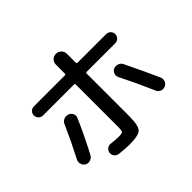

<svg xmlns="http://www.w3.org/2000/svg" viewBox="-168 -1053 1336 1336"><g transform="rotate(-45 500.0 -385.0)"><path d="M411.1 -72.3Q443.4 -72.3 450.2 -80.1Q457 -87.9 457 -125V-542Q457 -549.8 448.2 -549.8H143.6Q125 -549.8 111.8 -563Q98.6 -576.2 98.6 -595.2Q98.6 -614.3 111.8 -627Q125 -639.6 143.6 -639.6H448.2Q457 -639.6 457 -649.4V-736.3Q457 -759.8 472.7 -774.9Q488.3 -790 509.8 -790Q533.2 -790 548.8 -773.9Q564.5 -757.8 564.5 -736.3V-649.4Q564.5 -640.6 573.2 -639.6H854.5Q873 -639.6 886.2 -627Q899.4 -614.3 899.4 -595.2Q899.4 -576.2 886.2 -563Q873 -549.8 854.5 -549.8H573.2Q564.5 -549.8 564.5 -542V-125Q564.5 -29.3 540 -4.9Q515.6 19.5 423.8 19.5Q390.6 19.5 328.1 12.7Q309.6 10.7 297.4 -3.9Q285.2 -18.6 287.1 -38.1Q289.1 -55.7 303.2 -67.9Q317.4 -80.1 335 -78.1Q393.6 -72.3 411.1 -72.3ZM115.2 -98.6Q97.7 -106.4 90.8 -126.5Q84 -146.5 92.8 -164.1Q153.3 -281.2 207 -402.3Q214.8 -420.9 233.9 -428.7Q252.9 -436.5 273.4 -429.7Q292 -422.9 300.3 -404.8Q308.6 -386.7 300.8 -369.1Q252 -254.9 181.6 -121.1Q171.9 -103.5 152.8 -96.7Q133.8 -89.8 115.2 -98.6ZM792 -407.2Q850.6 -288.1 909.2 -157.2Q917 -138.7 909.7 -119.6Q902.3 -100.6 883.3 -92.8Q864.3 -85 845.7 -92.8Q827.1 -100.6 819.3 -120.1Q758.8 -258.8 703.1 -369.1Q694.3 -386.7 701.2 -404.8Q708 -422.9 725.6 -430.7Q744.1 -438.5 763.7 -431.6Q783.2 -424.8 792 -407.2Z"/></g></svg>

Font: Rounded Mgen+ 2m medium
Style: Regular
Weight: 500
Designer: [Source Han Sans]
Ryoko NISHIZUKA  (kana & ideographs); Paul D. Hunt (Latin, Greek & Cyrillic); Wenlong ZHANG  (bopomofo
Version: Version 1.059.20150602